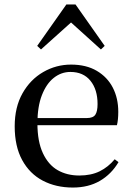

<svg xmlns="http://www.w3.org/2000/svg" viewBox="-20 -827 594 862"><path d="M307 15Q231 15 172 -16Q113 -47 79.5 -108.5Q46 -170 46 -260Q46 -346 81 -408Q116 -470 174 -503.5Q232 -537 299 -537Q367 -537 414.5 -509Q462 -481 486.5 -433.5Q511 -386 511 -325Q511 -289 505 -265H90V-297H370Q398 -297 408 -312Q418 -327 418 -360Q418 -425 386 -464.5Q354 -504 296 -504Q255 -504 221.5 -477.5Q188 -451 168 -399.5Q148 -348 148 -273Q148 -192 172.5 -139.5Q197 -87 239 -63Q281 -39 336 -39Q389 -39 427.5 -58Q466 -77 495 -112L512 -99Q480 -45 428.5 -15Q377 15 307 15ZM433 -605 268 -754H330L164 -605L147 -621L278 -807H319L450 -621Z"/></svg>

Font: Noto Serif KR ExtraLight Medium
Style: Regular
Weight: 500
Version: Version 2.002-H1;hotconv 1.1.0;makeotfexe 2.6.0